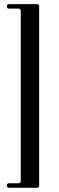

<svg xmlns="http://www.w3.org/2000/svg" viewBox="-20 -727 288 936"><path d="M13.2 0ZM170.9 -695.3V176.8Q170.9 188.5 159.7 188.5H24.4Q13.2 188.5 13.2 177.5Q13.2 166.5 24.4 166.5H69.8Q81.1 166.5 81.1 155.3V-673.8Q81.1 -685.1 69.8 -685.1H24.4Q13.2 -685.1 13.2 -696Q13.2 -707 24.4 -707H159.7Q170.9 -707 170.9 -695.3Z"/></svg>

Font: UnifrakturMaguntia18
Style: Book
Weight: 400
Designer: j. 'mach' wust, Gerrit Ansmann, Georg Duffner, based on a font by Peter Wiegel, original typeface by Carl Albert Fahrenw
Version: Version 2017-03-19